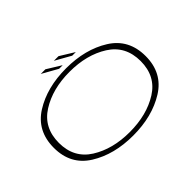

<svg xmlns="http://www.w3.org/2000/svg" viewBox="-146 -1081 1386 1386"><g transform="rotate(-45 546.5 -388.5)"><path d="M534.5 4.5Q730 4.5 867 -81Q1004 -166.5 1004 -338Q1004 -510.5 867 -596.2Q730 -682 534.5 -682Q339.5 -682 203 -596.2Q66.5 -510.5 66.5 -338Q66.5 -166.5 203.5 -81Q340.5 4.5 534.5 4.5ZM534.5 -31Q361 -31 239.2 -107.5Q117.5 -184 117.5 -338Q117.5 -492.5 239.2 -569.5Q361 -646.5 534.5 -646.5Q709.5 -646.5 831.2 -569.5Q953 -492.5 953 -338Q953 -184 831.2 -107.5Q709.5 -31 534.5 -31ZM631 -715H668L558.5 -782.5H511ZM497 -715H534L424.5 -782.5H377Z"/></g></svg>

Font: Anybody ExtraExpanded ExtraLight
Style: Regular
Weight: 250
Width: 8
Version: Version 1.113;gftools[0.9.25]